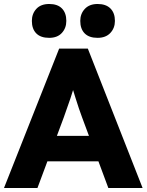

<svg xmlns="http://www.w3.org/2000/svg" viewBox="-21 -944 736 964"><path d="M-1 0 276 -700H420L695 0H523L391 -355Q383 -376 375 -400Q367 -424 359 -449.5Q351 -475 343.5 -499.5Q336 -524 331 -545L361 -546Q355 -521 347.5 -497Q340 -473 332.5 -449.5Q325 -426 316 -402.5Q307 -379 299 -354L167 0ZM131 -134 184 -262H506L558 -134ZM382 -839Q382 -875 405 -899.5Q428 -924 469 -924Q511 -924 533.5 -901.5Q556 -879 556 -839Q556 -803 533 -778.5Q510 -754 469 -754Q426 -754 404 -776.5Q382 -799 382 -839ZM139 -839Q139 -875 161.5 -899.5Q184 -924 226 -924Q268 -924 290 -901.5Q312 -879 312 -839Q312 -803 289.5 -778.5Q267 -754 226 -754Q183 -754 161 -776.5Q139 -799 139 -839Z"/></svg>

Font: Mach
Style: Bold
Weight: 700
Version: Version 1.002